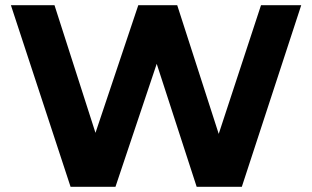

<svg xmlns="http://www.w3.org/2000/svg" viewBox="-20 -720 1203 740"><path d="M986 -700 823 -204 663 -700H513L348 -208L190 -700H22L252 0H425L584 -474L738 0H912L1141 -700Z"/></svg>

Font: Montserrat Lite
Style: Bold
Weight: 700
Designer: Julieta Ulanovsky
Foundry: Julieta Ulanovsky
Version: Version 7.200;PS 007.200;hotconv 1.0.88;makeotf.lib2.5.64775